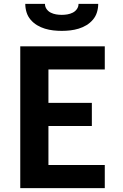

<svg xmlns="http://www.w3.org/2000/svg" viewBox="-20 -975 640 995"><path d="M85 0V-735H523V-615H231V-442H456V-322H231V-120H523V0ZM300 -815Q278 -815 256 -817.5Q234 -820 212.5 -826.5Q191 -833 172 -844.5Q153 -856 138.5 -873Q124 -890 117.5 -911.5Q111 -933 111 -955H213Q213 -940 221.5 -928Q230 -916 243 -909.5Q256 -903 270.5 -900.5Q285 -898 300 -898Q315 -898 329.5 -900.5Q344 -903 357 -909.5Q370 -916 378.5 -928Q387 -940 387 -955H489Q489 -933 482.5 -911.5Q476 -890 461.5 -873Q447 -856 428 -844.5Q409 -833 387.5 -826.5Q366 -820 344 -817.5Q322 -815 300 -815Z"/></svg>

Font: Iosevka Aile Heavy
Style: Regular
Weight: 900
Designer: Belleve Invis
Foundry: Belleve Invis
Version: Version 31.1.0; ttfautohint (v1.8.4)